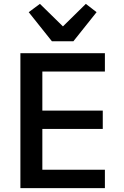

<svg xmlns="http://www.w3.org/2000/svg" viewBox="-20 -973 640 993"><path d="M522.5 0H85.5V-698H522.5V-603H199V-401H511.5V-306H199V-95H522.5ZM359.5 -759.5H248.5L128.5 -910L186.5 -953L305.5 -836.5L424 -953L479.5 -910Z"/></svg>

Font: Lilex Medium
Style: Regular
Weight: 500
Designer: Mike Abbink, Paul van der Laan, Pieter van Rosmalen, Mikhael Khrustik
Foundry: Mikhael Khrustik
Version: Version 1.100